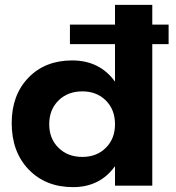

<svg xmlns="http://www.w3.org/2000/svg" viewBox="-20 -762 724 788"><path d="M672 -661V-581H605V0H452V-80Q390 6 280 6Q167 6 97.5 -66.5Q28 -139 28 -257Q28 -372 96.5 -443Q165 -514 276 -514Q389 -514 452 -427V-581H267V-661H452V-742H605V-661ZM318 -118Q377 -118 414.5 -155.5Q452 -193 452 -252Q452 -312 414.5 -349.5Q377 -387 318 -387Q258 -387 220 -349.5Q182 -312 182 -252Q182 -193 220 -155.5Q258 -118 318 -118Z"/></svg>

Font: Montserrat-Arabic SemiBold
Style: Regular
Weight: 600
Designer: Mohamed Gaber
Foundry: Kief Type Foundry
Version: Version 5.008;PS 005.008;hotconv 1.0.88;makeotf.lib2.5.64775